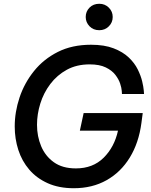

<svg xmlns="http://www.w3.org/2000/svg" viewBox="-20 -987 801 1017"><path d="M506 -827Q474 -827 454 -848Q434 -869 434 -897Q434 -926 454 -946.5Q474 -967 506 -967Q536 -967 556.5 -946.5Q577 -926 577 -897Q577 -868 556.5 -847.5Q536 -827 506 -827ZM371 10Q292 10 233 -16.5Q174 -43 135 -88.5Q96 -134 77 -193Q58 -252 58 -317Q58 -394 83.5 -470.5Q109 -547 160 -610.5Q211 -674 286.5 -712Q362 -750 462 -750Q533 -750 582 -731Q631 -712 662 -682.5Q693 -653 709.5 -619.5Q726 -586 733 -556.5Q740 -527 741.5 -508Q743 -489 743 -489H626Q626 -489 625 -505Q624 -521 616.5 -544Q609 -567 591 -590.5Q573 -614 540 -630Q507 -646 455 -646Q386 -646 334 -617.5Q282 -589 246.5 -542Q211 -495 193.5 -438.5Q176 -382 176 -326Q176 -265 198 -212.5Q220 -160 265.5 -127.5Q311 -95 382 -95Q472 -95 529 -151.5Q586 -208 605 -295H403L423 -388H736L729 -335Q715 -230 667.5 -152.5Q620 -75 544.5 -32.5Q469 10 371 10Z"/></svg>

Font: Be Vietnam Pro Medium
Style: Italic
Weight: 500
Italic angle: -12°
Designer: Lam Bao, Tony Le, Vietanh Nguyen
Foundry: Yellow Type Foundry
Version: Version 1.002; ttfautohint (v1.8.3)